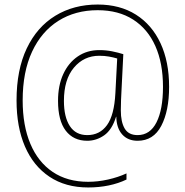

<svg xmlns="http://www.w3.org/2000/svg" viewBox="-20 -823 817 847"><path d="M726 -440Q726 -334 691.5 -268Q657 -202 587 -202Q544 -202 519 -230Q494 -258 493 -308H492Q474 -250 439.5 -226Q405 -202 365 -202Q304 -202 270 -246.5Q236 -291 236 -378Q236 -446 259 -496Q282 -546 323 -574Q364 -602 418 -602Q448 -602 475 -596.5Q502 -591 524 -584L516 -424Q515 -407 514 -382.5Q513 -358 513 -336Q513 -285 530 -256Q547 -227 587 -227Q642 -227 670.5 -283.5Q699 -340 699 -440Q699 -544 665.5 -619.5Q632 -695 567.5 -736.5Q503 -778 411 -778Q312 -778 237.5 -731Q163 -684 121.5 -595Q80 -506 80 -380Q80 -269 114 -188.5Q148 -108 212.5 -64.5Q277 -21 369 -21Q412 -21 456.5 -31Q501 -41 538 -58V-31Q503 -14 460 -5Q417 4 369 4Q269 4 198 -43.5Q127 -91 90 -177Q53 -263 53 -380Q53 -515 98 -609.5Q143 -704 224 -753.5Q305 -803 411 -803Q509 -803 579.5 -758.5Q650 -714 688 -632.5Q726 -551 726 -440ZM262 -378Q262 -307 288 -267Q314 -227 365 -227Q420 -227 452 -271Q484 -315 489 -412L497 -565Q480 -570 460.5 -573.5Q441 -577 418 -577Q350 -577 306 -524.5Q262 -472 262 -378Z"/></svg>

Font: Noto Sans Telugu UI SemiCondensed Thin
Style: Regular
Weight: 100
Width: 4
Designer: Jelle Bosma - Monotype Design Team
Foundry: Monotype Imaging Inc.
Version: Version 2.005; ttfautohint (v1.8.4.7-5d5b)